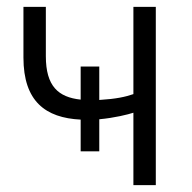

<svg xmlns="http://www.w3.org/2000/svg" viewBox="-20 -537 558 557"><path d="M48 -517V-370C48 -243 112 -195 214 -190V-98H268V-191C312 -195 352 -205 367 -210V0H432V-517H367V-264C344 -256 317 -250 268 -247V-344H214V-248C149 -255 113 -287 113 -374V-517Z"/></svg>

Font: Repo Light
Style: Regular
Weight: 300
Designer: Stefan Peev
Foundry: Context Ltd
Version: Version 001.502